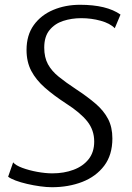

<svg xmlns="http://www.w3.org/2000/svg" viewBox="-20 -775 550 803"><path d="M197 8Q175 8 147.8 4.2Q120.5 0.5 93.5 -5.8Q66.5 -12 45.2 -20Q24 -28 14 -36L35 -96Q45 -83.5 73.2 -73Q101.5 -62.5 136 -56.2Q170.5 -50 199 -50Q247.5 -50 287.2 -64.8Q327 -79.5 350.5 -109Q374 -138.5 374 -183Q374 -231 345 -267.5Q316 -304 255 -343Q204.5 -376 167.8 -408.2Q131 -440.5 111 -478.2Q91 -516 91 -566Q91 -628 121.2 -670Q151.5 -712 202.5 -733.5Q253.5 -755 315 -755Q370 -755 412.5 -744.8Q455 -734.5 484 -714L460 -657Q440 -677.5 401 -688.2Q362 -699 320 -699Q279.5 -699 244.2 -687.5Q209 -676 187 -649Q165 -622 165 -576Q165 -535 180.5 -506.5Q196 -478 225.8 -454Q255.5 -430 298 -402Q346 -370.5 380 -341.2Q414 -312 432 -277.5Q450 -243 450 -196Q450 -127 415.8 -81.8Q381.5 -36.5 324 -14.2Q266.5 8 197 8Z"/></svg>

Font: Koeln Type Sans Light
Style: Italic
Weight: 300
Italic angle: -7.5°
Designer: Eben Sorkin
Foundry: Eben Sorkin
Version: Version 2.001